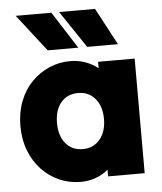

<svg xmlns="http://www.w3.org/2000/svg" viewBox="-54 -802 728 863"><g transform="rotate(-5 310.0 -370.5)"><path d="M400 0Q400 -8 400 -15.5Q400 -23 400 -30Q375 -9 343.5 2.5Q312 14 276 14Q225 14 180 -5.5Q135 -25 100.5 -61.5Q66 -98 46.5 -148Q27 -198 27 -259Q27 -321 46.5 -371Q66 -421 100.5 -456.5Q135 -492 180 -511.5Q225 -531 275 -531Q311 -531 343 -519.5Q375 -508 400 -488Q400 -496 400 -503Q400 -510 400 -517Q441 -517 483 -517Q525 -517 565 -517Q565 -389 565 -258.5Q565 -128 565 0Q525 0 483 0Q441 0 400 0ZM298 -132Q298 -132 298 -132Q298 -132 298 -132Q346 -132 375 -167Q404 -202 404 -259Q404 -316 375 -350.5Q346 -385 298 -385Q249 -385 220.5 -351Q192 -317 192 -259Q192 -201 220.5 -166.5Q249 -132 298 -132ZM317 -588Q283 -588 248.5 -588Q214 -588 179 -588Q147 -629 114 -671.5Q81 -714 49 -755Q89 -755 129.5 -755Q170 -755 210 -755Q236 -714 263.5 -671.5Q291 -629 317 -588ZM496 -588Q462 -588 427 -588Q392 -588 357 -588Q329 -629 301 -671.5Q273 -714 245 -755Q285 -755 326 -755Q367 -755 407 -755Q429 -714 451.5 -671.5Q474 -629 496 -588Z"/></g></svg>

Font: Tilt Warp
Style: Regular
Weight: 400
Designer: Andy Clymer
Foundry: Andy Clymer
Version: Version 1.000